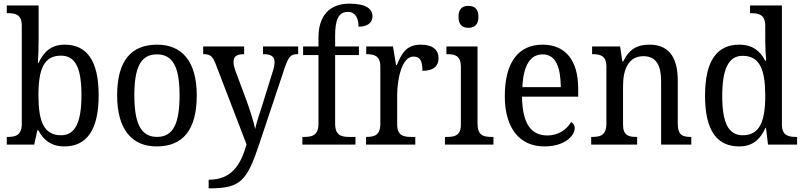

<svg xmlns="http://www.w3.org/2000/svg" viewBox="-20 -790 4392 1049"><path d="M331 10C451 10 519 -76 519 -269C519 -461 453 -546 333 -546C259 -546 218 -506 190 -445H187C189 -470 191 -540 191 -576V-760H17V-718H24C65 -718 99 -710 99 -650V-114C99 -51 65 -42 24 -42H17V0H167L184 -78H190C216 -26 260 10 331 10ZM314 -51C219 -51 190 -128 190 -269C190 -413 220 -486 313 -486C394 -486 425 -415 425 -270C425 -128 394 -51 314 -51Z M836 10C980 10 1055 -81 1055 -269C1055 -456 973 -546 839 -546C695 -546 620 -456 620 -269C620 -81 702 10 836 10ZM838 -42C748 -42 714 -120 714 -269C714 -418 747 -493 837 -493C928 -493 961 -418 961 -269C961 -120 929 -42 838 -42Z M1120 192V239H1129C1295 239 1330 195 1395 1L1535 -418C1557 -483 1570 -494 1606 -494H1609V-536H1417V-494H1420C1460 -494 1480 -482 1480 -451C1480 -437 1477 -420 1471 -402L1410 -206C1396 -163 1382 -122 1374 -85C1368 -118 1349 -178 1330 -232L1266 -404C1259 -424 1256 -439 1256 -452C1256 -480 1272 -494 1311 -494H1314V-536H1090V-494H1093C1129 -494 1141 -483 1158 -441L1327 -1C1295 113 1244 192 1120 192Z M1632 0H1922V-42H1886C1845 -42 1811 -51 1811 -114V-489H1941V-536H1811V-595C1811 -679 1828 -725 1880 -725C1926 -725 1939 -684 1939 -644C1986 -644 2015 -665 2015 -700C2015 -741 1982 -770 1888 -770C1782 -770 1720 -705 1720 -586V-536H1636V-489H1720V-114C1720 -51 1685 -42 1645 -42H1632Z M1980 0H2249V-42H2224C2184 -42 2150 -50 2150 -109V-270C2150 -353 2174 -481 2239 -481C2275 -481 2288 -458 2288 -403C2351 -403 2376 -431 2376 -472C2376 -518 2344 -546 2278 -546C2199 -546 2173 -495 2148 -434H2144L2127 -536H1981V-494H1984C2024 -494 2058 -485 2058 -426V-114C2058 -51 2025 -42 1983 -42H1980Z M2539 -638C2570 -638 2594 -653 2594 -698C2594 -743 2570 -758 2539 -758C2508 -758 2485 -743 2485 -698C2485 -653 2508 -638 2539 -638ZM2411 0H2676V-42H2664C2621 -42 2589 -51 2589 -114V-536H2419V-494H2425C2466 -494 2498 -485 2498 -426V-109C2498 -50 2465 -42 2423 -42H2411Z M2954 10C3067 10 3120 -49 3120 -90C3120 -107 3110 -119 3100 -123C3078 -85 3034 -50 2970 -50C2881 -50 2834 -115 2832 -262H3139V-306C3139 -464 3066 -546 2945 -546C2813 -546 2738 -451 2738 -264C2738 -91 2818 10 2954 10ZM3044 -314H2834C2839 -430 2876 -493 2945 -493C3017 -493 3043 -421 3044 -314Z M3210 0H3461V-42H3456C3416 -42 3384 -49 3384 -109V-320C3384 -406 3411 -483 3495 -483C3566 -483 3592 -432 3592 -346V0H3757V-42H3752C3711 -42 3683 -51 3683 -114V-350C3683 -487 3626 -546 3529 -546C3467 -546 3421 -527 3385 -455H3380L3368 -536H3215V-494H3220C3260 -494 3293 -485 3293 -426V-114C3293 -51 3259 -42 3218 -42H3210Z M4019 10C4092 10 4134 -29 4162 -91H4165L4176 0H4335V-42H4327C4286 -42 4252 -51 4252 -110V-760H4078V-718H4086C4126 -718 4161 -709 4161 -650V-566C4161 -532 4163 -490 4166 -458H4161C4134 -510 4092 -546 4020 -546C3898 -546 3832 -460 3832 -267C3832 -75 3898 10 4019 10ZM4038 -51C3958 -51 3926 -122 3926 -266C3926 -408 3958 -485 4037 -485C4132 -485 4161 -408 4161 -267C4161 -126 4130 -51 4038 -51Z"/></svg>

Font: Noto Serif Thai SemiCondensed
Style: Regular
Weight: 400
Width: 4
Designer: Monotype Design Team
Foundry: Monotype Imaging Inc.
Version: Version 2.002